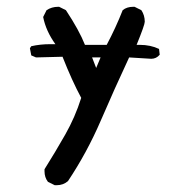

<svg xmlns="http://www.w3.org/2000/svg" viewBox="-20 -416 540 565"><path d="M147 129H141L121 119Q111 106 111 88V82Q143 31 172 -20Q201 -71 219 -128Q192 -178 164 -249L86 -247L72 -253L68 -274L72 -280Q98 -286 128 -286H143Q115 -325 107 -366L117 -386Q132 -396 151 -396H154L174 -386Q213 -327 230 -284H294Q321 -335 341 -386Q353 -396 372 -396H376L396 -386Q406 -371 406 -352Q406 -343 382 -284H391Q423 -284 448 -272L450 -255Q440 -243 425 -243L360 -247Q317 -155 276.5 -61Q236 33 180 117Q166 129 147 129ZM263 -216 276 -247H251Z"/></svg>

Font: Xiaolai SC
Style: Regular
Weight: 400
Designer: Nozomi Seto 瀬戸のぞみ
Version: Version 3.11;December 4, 2020;FontCreator 13.0.0.2613 64-bit